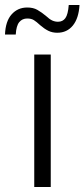

<svg xmlns="http://www.w3.org/2000/svg" viewBox="-55 -748 338 768"><path d="M82 0V-530H148V0ZM174 -617Q154 -617 138 -625Q122 -633 106 -647Q91 -661 80.5 -667.5Q70 -674 54 -674Q34 -674 22 -659.5Q10 -645 8 -610H-35Q-33 -663 -8.5 -690.5Q16 -718 54 -718Q78 -718 94.5 -708.5Q111 -699 128 -685Q143 -671 154 -666Q165 -661 177 -661Q196 -661 206.5 -675.5Q217 -690 220 -728H263Q260 -675 236.5 -646Q213 -617 174 -617Z"/></svg>

Font: Geist Light
Style: Regular
Weight: 400
Designer: Basement.studio, Andrés Briganti, Mateo Zaragoza
Foundry: Basement.studio, Vercel, Andrés Briganti, Guido Ferreyra, Mateo Zaragoza
Version: Version 1.401